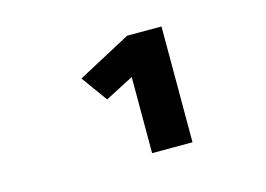

<svg xmlns="http://www.w3.org/2000/svg" viewBox="-56 -733 712 514"><g transform="rotate(-15 300.0 -475.5)"><path d="M310 -526 231 -485 179 -557 327 -636H422V-315H310Z"/></g></svg>

Font: Fira Mono
Style: Bold
Weight: 700
Monospace: yes
Designer: Carrois Corporate & Edenspiekermann AG
Foundry: Carrois Corporate GbR & Edenspiekermann AG
Version: Version 3.206